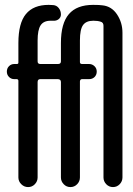

<svg xmlns="http://www.w3.org/2000/svg" viewBox="-20 -760 540 780"><path d="M38.1 -438.5Q25.4 -438.5 16.6 -447.3Q7.8 -456.1 7.8 -469.2Q7.8 -482.4 16.6 -491.2Q25.4 -500 38.1 -500H48.8Q54.7 -500 54.7 -505.9V-585Q54.7 -666 85.4 -703.1Q116.2 -740.2 177.7 -740.2Q189.5 -740.2 196.3 -739.3Q210 -738.3 218.8 -727.1Q227.5 -715.8 227.5 -701.2Q227.5 -689.5 218.3 -682.1Q209 -674.8 196.3 -675.8H185.5Q157.2 -675.8 145 -657.2Q132.8 -638.7 132.8 -595.7V-510.7Q132.8 -500 143.6 -500H215.8Q227.5 -500 227.5 -510.7V-585Q227.5 -665 259.8 -702.6Q292 -740.2 358.4 -740.2Q384.8 -740.2 396.5 -738.3Q433.6 -734.4 455.6 -701.2Q477.5 -668 477.5 -627V-39.1Q477.5 -23.4 466.3 -11.7Q455.1 0 439 0Q422.9 0 411.6 -11.7Q400.4 -23.4 400.4 -39.1V-655.3Q400.4 -668.9 388.7 -671.9Q377 -675.8 359.4 -675.8Q330.1 -675.8 317.4 -658.2Q304.7 -640.6 304.7 -595.7V-507.8Q304.7 -500 313.5 -500H341.8Q354.5 -500 363.8 -491.2Q373 -482.4 373 -469.2Q373 -456.1 364.3 -447.3Q355.5 -438.5 341.8 -438.5H313.5Q305.7 -438.5 304.7 -429.7V-39.1Q304.7 -23.4 293.5 -11.7Q282.2 0 266.1 0Q250 0 238.8 -11.7Q227.5 -23.4 227.5 -39.1V-426.8Q227.5 -437.5 215.8 -438.5H143.6Q132.8 -438.5 132.8 -426.8V-39.1Q132.8 -23.4 121.6 -11.7Q110.4 0 94.2 0Q78.1 0 66.4 -11.7Q54.7 -23.4 54.7 -39.1V-431.6Q54.7 -437.5 48.8 -438.5Z"/></svg>

Font: Rounded-X Mgen+ 1mn regular
Style: Regular
Weight: 400
Designer: [Source Han Sans]
Ryoko NISHIZUKA  (kana & ideographs); Paul D. Hunt (Latin, Greek & Cyrillic); Wenlong ZHANG  (bopomofo
Version: Version 1.059.20150602